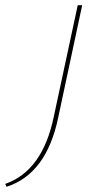

<svg xmlns="http://www.w3.org/2000/svg" viewBox="-151 -427 386 736"><path d="M55 21 147 -407H164L72 24Q27 240 -126 289L-131 278Q12 228 55 21Z"/></svg>

Font: EauTestText Thin
Style: Italic
Weight: 250
Italic angle: -12°
Designer: Christian Thalmann (Catharsis Fonts)
Version: Version 0.001;PS 000.001;hotconv 1.0.88;makeotf.lib2.5.64775